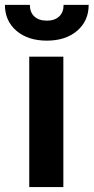

<svg xmlns="http://www.w3.org/2000/svg" viewBox="-58 -758 379 778"><path d="M198.7 0H60.5V-528.3H198.7ZM301.3 -738.3Q301.3 -673.3 254.6 -633.3Q208 -593.3 131.8 -593.3Q55.2 -593.3 8.5 -633.3Q-38.1 -673.3 -38.1 -738.3H63Q63 -708 81.3 -691.2Q99.6 -674.3 131.8 -674.3Q163.6 -674.3 181.6 -691.2Q199.7 -708 199.7 -738.3Z"/></svg>

Font: MAUL Condensed Bold
Style: Condensed Bold
Weight: 700
Designer: MAUL
Version: Version 1.0; 2020; ttfautohint (v1.8.3)